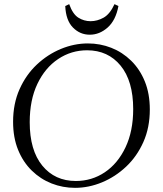

<svg xmlns="http://www.w3.org/2000/svg" viewBox="-20 -889 784 924"><path d="M403 -680Q462 -680 515.5 -659Q569 -638 611 -597Q653 -556 677 -497Q701 -438 701 -362Q701 -275 670 -205.5Q639 -136 587 -87Q535 -38 471 -11.5Q407 15 341 15Q282 15 228.5 -6Q175 -27 133 -68Q91 -109 67 -168Q43 -227 43 -303Q43 -390 74 -459.5Q105 -529 157 -578Q209 -627 273 -653.5Q337 -680 403 -680ZM345 -18Q422 -18 484.5 -60Q547 -102 584 -180Q621 -258 621 -364Q621 -499 560.5 -573Q500 -647 399 -647Q323 -647 260 -605Q197 -563 160 -485.5Q123 -408 123 -301Q123 -166 183.5 -92Q244 -18 345 -18ZM531 -869 550 -860Q537 -791 498 -756.5Q459 -722 412 -722Q365 -722 331 -756.5Q297 -791 294 -860L313 -869Q330 -821 357 -804Q384 -787 416 -787Q448 -787 478.5 -804Q509 -821 531 -869Z"/></svg>

Font: Bona Nova
Style: Italic
Weight: 400
Italic angle: -4°
Designer: Mateusz Machalski
Foundry: Capitalics
Version: Version 4.001; ttfautohint (v1.8.3)